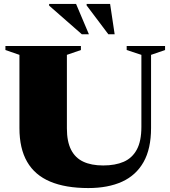

<svg xmlns="http://www.w3.org/2000/svg" viewBox="-20 -938 864 973"><path d="M696.5 -295V-660L622 -684.5V-705H816.5V-684.5L745.5 -660V-289.5Q745.5 -184 707.5 -116.8Q669.5 -49.5 598.5 -17.2Q527.5 15 427.5 15Q312 15 234.2 -17.8Q156.5 -50.5 117.5 -118Q78.5 -185.5 78.5 -288.5V-660L7.5 -684.5V-705H390V-684.5L319 -660V-287Q319 -221 340 -179.5Q361 -138 401.8 -118.8Q442.5 -99.5 503 -99.5Q564 -99.5 607 -118.2Q650 -137 673.2 -179.8Q696.5 -222.5 696.5 -295ZM430.5 -764.5H394.5L229 -909.5V-918H365.5ZM561 -764.5H529L419 -910.5V-918H538Z"/></svg>

Font: Newsreader 60pt ExtraBold
Style: Regular
Weight: 800
Designer: Hugues Gentile
Foundry: Production Type
Version: Version 1.003